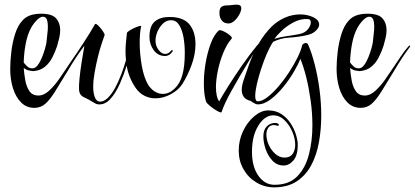

<svg xmlns="http://www.w3.org/2000/svg" viewBox="-20 -450 1785 826"><path d="M128 14Q94 14 71 -9Q48 -32 36 -70Q24 -108 24 -153Q24 -189 29 -229.5Q34 -270 45.5 -305.5Q57 -341 76 -361Q101 -391 157 -391Q204 -391 221.5 -371Q239 -351 239 -320Q239 -305 235 -287.5Q231 -270 226 -253Q218 -228 205.5 -203.5Q193 -179 173 -162.5Q153 -146 122 -144Q118 -144 105.5 -146.5Q93 -149 82 -158Q84 -131 89 -103.5Q94 -76 107 -57.5Q120 -39 145 -39Q169 -39 192 -60.5Q215 -82 234 -109.5Q253 -137 265 -155Q282 -180 299 -205.5Q316 -231 331 -248Q336 -254 338 -254Q344 -254 337 -245Q306 -204 272 -146Q239 -92 217 -56.5Q195 -21 175 -3.5Q155 14 128 14ZM120 -156Q132 -156 142.5 -170Q153 -184 161 -204Q169 -224 174 -242Q179 -260 180 -269Q181 -283 183.5 -302Q186 -321 186 -337Q186 -354 181.5 -366Q177 -378 164 -378Q153 -378 138.5 -363.5Q124 -349 113 -329Q98 -301 90.5 -261.5Q83 -222 82 -181Q89 -172 97.5 -164Q106 -156 120 -156Z M404 -1Q402 -1 399.5 -1.5Q397 -2 394 -3L388 -6Q361 -23 341.5 -31.5Q322 -40 320 -63Q319 -80 322 -111.5Q325 -143 331 -181Q337 -219 343 -253Q336 -245 329 -235Q322 -225 308 -207Q306 -204 304 -206.5Q302 -209 304 -212Q317 -232 334 -257.5Q351 -283 366 -307.5Q381 -332 388 -345Q391 -351 401.5 -341Q412 -331 421.5 -317.5Q431 -304 430 -299Q426 -288 417.5 -262.5Q409 -237 401 -204.5Q393 -172 387 -138Q381 -104 381 -76Q381 -51 387.5 -33Q394 -15 407 -13Q425 -11 442.5 -27.5Q460 -44 475 -71.5Q490 -99 502 -131Q514 -163 522 -191Q521 -201 520.5 -210Q520 -219 520 -229Q520 -249 522 -269Q524 -289 526 -308Q527 -312 537 -318.5Q547 -325 559.5 -330.5Q572 -336 580.5 -338Q589 -340 587 -336Q581 -308 581 -265Q581 -218 590 -167Q599 -116 618 -84Q632 -64 648 -55Q664 -46 680 -46Q707 -46 730.5 -68Q754 -90 764 -126Q775 -162 775 -223Q775 -257 769.5 -289Q764 -321 751 -342Q738 -363 716 -363Q696 -363 681 -348.5Q666 -334 657.5 -314Q649 -294 649 -275Q649 -253 662 -235.5Q675 -218 691 -218Q705 -218 716 -232Q719 -236 722 -233.5Q725 -231 722 -228Q714 -217 706 -213Q698 -209 690 -209Q660 -209 641.5 -234Q623 -259 623 -291Q623 -338 646 -357.5Q669 -377 709 -377Q769 -377 795 -345Q821 -313 821 -260Q821 -216 804 -170Q787 -124 764 -88Q748 -63 715.5 -45Q683 -27 648 -27Q624 -27 601.5 -38Q579 -49 562 -74Q548 -95 538.5 -118.5Q529 -142 525 -168Q513 -129 495.5 -89.5Q478 -50 455 -24.5Q432 1 404 -1Z M963 -349Q944 -349 934 -362Q924 -375 924 -394Q924 -413 932 -420Q940 -427 959 -427Q969 -427 979 -428.5Q989 -430 998 -430Q1018 -430 1018 -415Q1018 -403 1009.5 -387.5Q1001 -372 988.5 -360.5Q976 -349 963 -349ZM933 33Q930 36 914 27Q898 18 883 5.5Q868 -7 866 -14Q857 -44 857 -92Q857 -134 864.5 -178.5Q872 -223 886 -261Q900 -299 920 -318Q924 -322 934 -318.5Q944 -315 955.5 -308Q967 -301 973.5 -294Q980 -287 976 -283Q957 -262 941.5 -225Q926 -188 917.5 -147.5Q909 -107 909 -74Q909 -55 912.5 -39Q916 -23 923 -14Q936 -38 962.5 -80Q989 -122 1021.5 -169Q1054 -216 1086 -254Q1091 -260 1094 -258Q1097 -256 1093 -251Q1082 -237 1071 -219.5Q1060 -202 1048 -183Q1008 -117 976 -59.5Q944 -2 933 33Z M1159 356Q1118 356 1083 335Q1048 314 1027.5 278Q1007 242 1007 198Q1007 153 1026 113.5Q1045 74 1074.5 49.5Q1104 25 1134 25Q1167 25 1191 41Q1215 57 1230.5 81Q1246 105 1253.5 130Q1261 155 1261 173Q1261 218 1242.5 240Q1224 262 1200 262Q1172 262 1152.5 241.5Q1133 221 1123 192Q1113 163 1113 137Q1113 109 1127.5 94Q1142 79 1164 79Q1172 79 1176 82Q1180 85 1180 87Q1180 93 1169 90Q1166 89 1163.5 88.5Q1161 88 1158 88Q1142 88 1134 100Q1126 112 1126 129Q1126 151 1136.5 174Q1147 197 1165 212.5Q1183 228 1204 228Q1228 228 1239 212Q1250 196 1250 173Q1250 146 1237.5 116.5Q1225 87 1203.5 66.5Q1182 46 1155 46Q1118 47 1091 91Q1064 135 1064 203Q1064 267 1091.5 306Q1119 345 1161 345Q1223 345 1258.5 309Q1294 273 1309 214.5Q1324 156 1324 90Q1324 36 1316.5 -17.5Q1309 -71 1297.5 -117.5Q1286 -164 1272 -197Q1264 -175 1244.5 -141.5Q1225 -108 1198.5 -75.5Q1172 -43 1143 -21.5Q1114 0 1087 -1Q1083 -1 1074.5 -5.5Q1066 -10 1058 -16Q1037 -21 1028.5 -33.5Q1020 -46 1020 -63Q1020 -81 1028 -105Q1039 -137 1050 -168.5Q1061 -200 1075 -229Q1069 -229 1072 -234Q1079 -248 1092 -261Q1116 -303 1150 -337Q1174 -360 1205.5 -374Q1237 -388 1272 -388Q1302 -388 1327.5 -376Q1353 -364 1353 -344Q1353 -331 1338 -317Q1323 -303 1297 -298Q1259 -290 1223 -288Q1187 -286 1155 -270Q1142 -251 1128.5 -220Q1115 -189 1103.5 -154Q1092 -119 1085 -88Q1078 -57 1078 -37Q1078 -14 1089 -14Q1107 -14 1130.5 -32Q1154 -50 1178 -78Q1202 -106 1223.5 -139Q1245 -172 1260 -202.5Q1275 -233 1280 -255Q1280 -258 1285.5 -261.5Q1291 -265 1296 -265Q1303 -265 1307 -255Q1322 -220 1334.5 -170.5Q1347 -121 1354.5 -65Q1362 -9 1362 48Q1362 107 1352 162.5Q1342 218 1318.5 261.5Q1295 305 1256 330.5Q1217 356 1159 356ZM1161 -283Q1187 -291 1213.5 -294.5Q1240 -298 1266 -303Q1292 -308 1304.5 -324Q1317 -340 1317 -353Q1317 -368 1304 -368Q1273 -370 1243 -354Q1213 -338 1191 -317Q1169 -296 1161 -283Z M1532 14Q1498 14 1475 -9Q1452 -32 1440 -70Q1428 -108 1428 -153Q1428 -189 1433 -229.5Q1438 -270 1449.5 -305.5Q1461 -341 1480 -361Q1505 -391 1561 -391Q1608 -391 1625.5 -371Q1643 -351 1643 -320Q1643 -305 1639 -287.5Q1635 -270 1630 -253Q1622 -228 1609.5 -203.5Q1597 -179 1577 -162.5Q1557 -146 1526 -144Q1522 -144 1509.5 -146.5Q1497 -149 1486 -158Q1488 -131 1493 -103.5Q1498 -76 1511 -57.5Q1524 -39 1549 -39Q1573 -39 1596 -60.5Q1619 -82 1638 -109.5Q1657 -137 1669 -155Q1686 -180 1703 -205.5Q1720 -231 1735 -248Q1740 -254 1742 -254Q1748 -254 1741 -245Q1710 -204 1676 -146Q1643 -92 1621 -56.5Q1599 -21 1579 -3.5Q1559 14 1532 14ZM1524 -156Q1536 -156 1546.5 -170Q1557 -184 1565 -204Q1573 -224 1578 -242Q1583 -260 1584 -269Q1585 -283 1587.5 -302Q1590 -321 1590 -337Q1590 -354 1585.5 -366Q1581 -378 1568 -378Q1557 -378 1542.5 -363.5Q1528 -349 1517 -329Q1502 -301 1494.5 -261.5Q1487 -222 1486 -181Q1493 -172 1501.5 -164Q1510 -156 1524 -156Z"/></svg>

Font: Festive
Style: Regular
Weight: 400
Designer: Robert E. Leuschke
Foundry: Robert E. Leuschke
Version: Version 1.101; ttfautohint (v1.8.3)